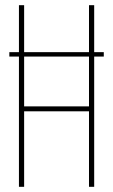

<svg xmlns="http://www.w3.org/2000/svg" viewBox="-20 -720 436 740"><path d="M16 -502V-519H53V-700H73V-519H323V-700H343V-519H380V-502H343V0H323V-291H73V0H53V-502ZM73 -310H323V-502H73Z"/></svg>

Font: Georama Condensed Thin
Style: Regular
Weight: 100
Width: 3
Designer: Jean-Baptiste Levee
Foundry: Production Type
Version: Version 1.000